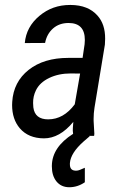

<svg xmlns="http://www.w3.org/2000/svg" viewBox="-20 -559 510 790"><path d="M178.2 -67.9Q241.7 -67.9 287.6 -129.9L309.6 -256.3L271 -256.8Q221.2 -256.8 182.6 -238.3Q143.6 -219.7 127.9 -187.5Q115.7 -162.6 116.2 -134.8Q116.2 -126 117.2 -117.2Q123.5 -67.9 178.2 -67.9ZM347.2 0 349.1 1.5 323.7 23.4Q271 70.3 267.6 111.8Q267.6 114.7 267.6 117.2Q267.6 141.6 289.1 143.1Q299.3 144 309.6 139.6L329.1 131.3V190.9Q299.3 211.4 265.1 211.4Q231.4 211.4 211.9 187Q193.4 163.6 193.4 126Q193.4 124 193.4 122.1Q194.8 46.4 280.8 -8.3Q278.8 -21 279.8 -33.2L281.7 -57.6Q225.6 10.3 160.6 10.3Q96.7 9.8 61.5 -31.2Q29.8 -68.4 29.8 -127Q29.8 -133.3 30.3 -140.1Q35.6 -222.2 97.9 -271.5Q160.2 -320.8 261.2 -320.8H319.8L328.1 -377Q329.1 -386.2 329.1 -394.5Q329.1 -464.4 262.2 -464.4Q223.6 -464.4 198 -441.7Q172.4 -418.9 165.5 -382.3L82 -381.8Q87.9 -448.7 142.6 -494.1Q195.8 -538.6 268.1 -538.6Q269.5 -538.6 271 -538.6Q342.8 -538.1 380.9 -495.1Q413.1 -459.5 412.6 -399.4Q412.6 -388.2 411.6 -375.5L368.7 -115.2Q365.2 -92.3 365.2 -71.3Q365.2 -66.4 365.2 -62L368.2 -8.3L367.2 0Z"/></svg>

Font: MAUL Condensed Italic
Style: Condenced Regular Italic
Weight: 400
Italic angle: -12°
Designer: MAUL
Version: Version 1.0; 2020; ttfautohint (v1.8.3)